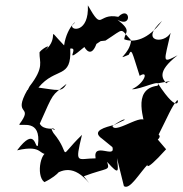

<svg xmlns="http://www.w3.org/2000/svg" viewBox="-20 -649 686 719"><path d="M294 11C385 -23 392 -8 381 -43C429 11 423 -8 418 -57L444 48C466 64 502 -1 535 -35C535 -42 510 12 602 -90L550 -151C469 -77 602 -123 574 -145C609 -214 622 -248 642 -272C650 -287 655 -208 571 -337C641 -349 615 -348 602 -337C591 -354 563 -378 645 -442C584 -410 595 -417 619 -526C594 -482 500 -493 587 -571C536 -500 480 -488 445 -502C449 -531 474 -533 420 -575C477 -542 467 -631 423 -586C343 -602 367 -527 309 -629C314 -526 244 -533 250 -554C283 -584 231 -556 220 -479C144 -558 210 -512 148 -459C184 -496 124 -458 128 -451C127 -417 147 -398 91 -326C62 -275 100 -280 83 -313C24 -209 110 -260 52 -183C57 -174 136 -207 122 -104C110 -88 115 -181 44 -86C147 -110 122 -60 167 -75C135 -98 112 7 146 33C204 6 223 -33 176 11C220 -23 268 -27 324 50ZM375 -497C450 -545 427 -545 471 -498C466 -444 407 -421 462 -444C474 -468 473 -458 503 -365C539 -388 521 -336 474 -315C504 -312 589 -357 570 -328C468 -315 528 -189 520 -174C545 -252 409 -140 401 -178L447 -200C446 -212 359 -147 406 -181C378 -173 318 -160 363 -129L401 -98C414 -53 327 -120 338 -56C270 -56 259 -29 287 -144C188 -48 252 -65 180 -151C157 -189 205 -152 176 -166C191 -170 142 -159 129 -186C183 -307 171 -287 229 -335C212 -302 194 -312 124 -321C189 -400 249 -351 243 -467C280 -474 211 -402 296 -473C306 -455 332 -429 351 -521C341 -504 292 -449 357 -495Z"/></svg>

Font: Charger Distortion
Style: 2It
Weight: 400
Designer: Jasper
Foundry: Cannot Into Space Fonts
Version: Version 0.98